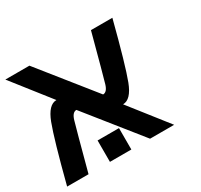

<svg xmlns="http://www.w3.org/2000/svg" viewBox="-133 -798 1017 971"><g transform="rotate(-30 375.0 -312.5)"><path d="M375 -125V0H250V-125ZM625 0H484.4L234.4 -312.5Q210.9 -312.5 199.2 -273.4Q187.5 -234.4 125 0H0Q62.5 -242.2 93.8 -324.2Q125 -406.2 171.9 -406.2L0 -625H140.6L390.6 -312.5Q414.1 -312.5 425.8 -351.6Q437.5 -390.6 500 -625H625Q562.5 -382.8 531.2 -300.8Q500 -218.8 453.1 -218.8Z"/></g></svg>

Font: CraftyPE
Style: Regular
Weight: 400
Designer: Erek Butcher
Foundry: Haunted Coop
Version: Version 0.018;April 4, 2024;FontCreator 15.0.0.2962 64-bit